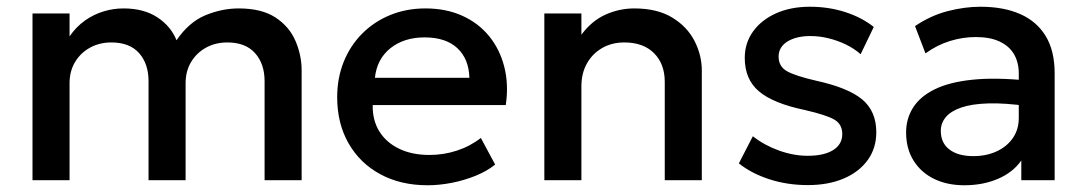

<svg xmlns="http://www.w3.org/2000/svg" viewBox="-20 -535 3221 570"><path d="M76.5 0V-495H186.5V-427Q206.5 -456 232.5 -474.2Q258.5 -492.5 287.5 -501.2Q316.5 -510 346.5 -510Q407 -510 447.2 -483.5Q487.5 -457 504 -415.5Q541 -469.5 590 -489.8Q639 -510 688.5 -510Q757 -510 798 -483Q839 -456 857.2 -413.5Q875.5 -371 875.5 -326V0H765.5V-294Q765.5 -345.5 737.2 -377.2Q709 -409 655 -409Q619.5 -409 591.5 -393.5Q563.5 -378 547.2 -350.8Q531 -323.5 531 -288V0H421V-294Q421 -345.5 393 -377.2Q365 -409 310.5 -409Q275.5 -409 247.2 -393.5Q219 -378 202.8 -350.8Q186.5 -323.5 186.5 -288V0Z M1249.5 15Q1169.5 15 1109 -17.8Q1048.5 -50.5 1014.8 -109.5Q981 -168.5 981 -246.5Q981 -303.5 1000.5 -351.8Q1020 -400 1055.5 -435.5Q1091 -471 1138.8 -490.5Q1186.5 -510 1243 -510Q1304.5 -510 1352.5 -488.2Q1400.5 -466.5 1432.2 -427.5Q1464 -388.5 1477.2 -336.2Q1490.5 -284 1481.5 -223H1086.5Q1085.5 -178.5 1106 -145.2Q1126.5 -112 1164.8 -93.5Q1203 -75 1255 -75Q1297 -75 1336.2 -87.8Q1375.5 -100.5 1407.5 -125.5L1450 -46.5Q1426 -27 1392 -13.2Q1358 0.5 1321 7.8Q1284 15 1249.5 15ZM1093 -304H1373.5Q1372 -360 1337.8 -392Q1303.5 -424 1240.5 -424Q1179.5 -424 1139.2 -392Q1099 -360 1093 -304Z M1596 0V-495H1706V-432Q1737 -473.5 1778 -491.8Q1819 -510 1863 -510Q1931 -510 1975.5 -483Q2020 -456 2041.8 -413.5Q2063.5 -371 2063.5 -326V0H1953.5V-292Q1953.5 -345 1921.8 -377Q1890 -409 1833.5 -409Q1796.5 -409 1767.8 -392.5Q1739 -376 1722.5 -346.8Q1706 -317.5 1706 -278.5V0Z M2378.5 14.5Q2317 14.5 2263.5 -3Q2210 -20.5 2173.5 -50L2215 -130.5Q2249.5 -103.5 2292.8 -88Q2336 -72.5 2378 -72.5Q2426.5 -72.5 2453.5 -89.5Q2480.5 -106.5 2480.5 -137Q2480.5 -166 2457.2 -179.8Q2434 -193.5 2369 -208.5Q2275.5 -228 2233.2 -263.8Q2191 -299.5 2191 -363Q2191 -407.5 2215.8 -441.8Q2240.5 -476 2284 -495.5Q2327.5 -515 2384.5 -515Q2440 -515 2489 -499.2Q2538 -483.5 2574 -455L2535 -374Q2516.5 -390.5 2492 -402.5Q2467.5 -414.5 2440.2 -421.2Q2413 -428 2386 -428Q2344 -428 2317.8 -411.8Q2291.5 -395.5 2291.5 -367Q2291.5 -337.5 2316.5 -323.5Q2341.5 -309.5 2402.5 -295.5Q2498.5 -274.5 2540 -239.5Q2581.5 -204.5 2581.5 -142.5Q2581.5 -95 2556 -59.8Q2530.5 -24.5 2484.8 -5Q2439 14.5 2378.5 14.5Z M2843 15Q2791.5 15 2752.5 -4.2Q2713.5 -23.5 2691.8 -58.8Q2670 -94 2670 -142Q2670 -182.5 2690.5 -215.2Q2711 -248 2754.2 -269.5Q2797.5 -291 2865.5 -298.2Q2933.5 -305.5 3029 -296L3031 -220Q2963 -229.5 2914 -228Q2865 -226.5 2833.8 -215.8Q2802.5 -205 2787.8 -187.2Q2773 -169.5 2773 -146.5Q2773 -110.5 2798.8 -91Q2824.5 -71.5 2869.5 -71.5Q2908 -71.5 2938.5 -85.5Q2969 -99.5 2986.8 -125Q3004.5 -150.5 3004.5 -185V-316.5Q3004.5 -349.5 2990.5 -373.8Q2976.5 -398 2948 -411.5Q2919.5 -425 2877 -425Q2838 -425 2800 -413.2Q2762 -401.5 2727.5 -376.5L2696.5 -457.5Q2743 -489 2793.5 -502Q2844 -515 2890.5 -515Q2959.5 -515 3008.8 -493.2Q3058 -471.5 3084.5 -427.8Q3111 -384 3111 -317.5V0H3012V-58.5Q2987 -23 2942.5 -4Q2898 15 2843 15Z"/></svg>

Font: Geologica Roman
Style: Regular
Weight: 400
Designer: Sindre Bremnes, Frode Helland
Foundry: Monokrom Skriftforlag AS
Version: Version 1.010;gftools[0.9.28]